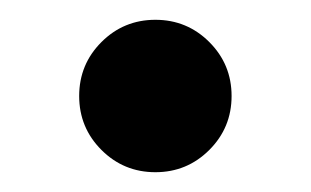

<svg xmlns="http://www.w3.org/2000/svg" viewBox="-20 -389 314 194"><path d="M82.5 -237.5Q60 -260 60 -292Q60 -324 82.5 -346.5Q105 -369 137 -369Q169 -369 191.5 -346.5Q214 -324 214 -292Q214 -260 191.5 -237.5Q169 -215 137 -215Q105 -215 82.5 -237.5Z"/></svg>

Font: Croissant One
Style: Regular
Weight: 400
Designer: Eduardo Rodriguez Tunni
Foundry: Eduardo Rodriguez Tunni
Version: Version 1.001